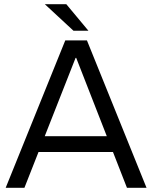

<svg xmlns="http://www.w3.org/2000/svg" viewBox="-20 -892 724 912"><path d="M7 0 290 -700H393L676 0H583L342 -617H339L96 0ZM147 -170V-245H532V-170ZM400 -746H329L193 -872H295Z"/></svg>

Font: REM Light
Style: Regular
Weight: 300
Designer: Octavio Pardo
Foundry: Ashler Design
Version: Version 1.005;gftools[0.9.28]